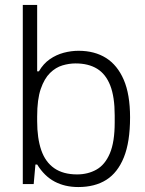

<svg xmlns="http://www.w3.org/2000/svg" viewBox="-20 -743 584 775"><path d="M296 12Q242 12 200.5 -10Q159 -32 130 -79H123L116 0H72V-723H130V-455H137Q155 -486 181 -504Q207 -522 237 -530Q267 -538 297 -538Q362 -538 408 -509Q454 -480 479.5 -421Q505 -362 505 -269Q505 -170 480 -108Q455 -46 409 -17Q363 12 296 12ZM291 -39Q335 -39 369.5 -58.5Q404 -78 423.5 -124Q443 -170 443 -249V-277Q443 -352 425 -398Q407 -444 372 -465.5Q337 -487 285 -487Q259 -487 232 -479Q205 -471 182 -448.5Q159 -426 144.5 -384Q130 -342 130 -273V-254Q130 -185 146.5 -137Q163 -89 199 -64Q235 -39 291 -39Z"/></svg>

Font: Archivo SemiBold ExtraLight
Style: Regular
Weight: 250
Version: Version 2.001